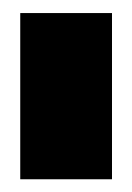

<svg xmlns="http://www.w3.org/2000/svg" viewBox="-20 -695 202 294"><path d="M11 -420.5H151.5V-675H11Z"/></svg>

Font: Anybody ExtraCondensed Black
Style: Regular
Weight: 900
Width: 2
Version: Version 1.113;gftools[0.9.25]